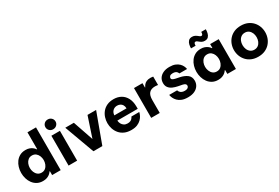

<svg xmlns="http://www.w3.org/2000/svg" viewBox="74 -1860 4292 2955"><g transform="rotate(-30 2219.5 -383.0)"><path d="M283.8 10Q225 10 181.5 -13.5Q138 -37 108.9 -76.5Q79.8 -116 65.4 -165Q51 -214 51 -265Q51 -316 65.4 -365Q79.8 -414 108.9 -453.5Q138 -493 181.5 -516.5Q225 -540 283.8 -540Q322.4 -540 350.4 -529.9Q378.4 -519.8 397.1 -506.2Q415.8 -492.6 426.3 -479.9Q436.8 -467.2 440.4 -461.6H447.6V-760H599.6V0H447.6V-68.4H440.4Q436.8 -62.8 426.3 -49.9Q415.8 -37 397.1 -23.4Q378.4 -9.8 350.4 0.1Q322.4 10 283.8 10ZM328 -113Q369 -113 396.4 -135.5Q423.8 -158 437.4 -192.9Q451 -227.8 451 -265Q451 -302.6 437.4 -337.3Q423.8 -372 396.4 -394.5Q369 -417 328 -417Q287 -417 259.4 -394.5Q231.8 -372 218.2 -337.3Q204.6 -302.6 204.6 -265Q204.6 -227.8 218.2 -192.9Q231.8 -158 259.4 -135.5Q287 -113 328 -113Z M891.8 0H739.8V-530H891.8ZM815.6 -602.2Q776.6 -602.2 751.3 -627.7Q726 -653.2 726 -688.4Q726 -725.2 751.3 -750.4Q776.6 -775.6 815.6 -775.6Q854.2 -775.6 880 -750.4Q905.8 -725.2 905.8 -688.4Q905.8 -653.2 880 -627.7Q854.2 -602.2 815.6 -602.2Z M1339.8 0H1181.2L987 -530H1139.4L1283 -111H1242.8L1382.2 -530H1535Z M1853.8 10Q1784 10 1732.9 -13.2Q1681.8 -36.4 1648.6 -76.1Q1615.4 -115.8 1599.2 -164.9Q1583 -214 1583 -265.6Q1583 -315.6 1598.7 -364.6Q1614.4 -413.6 1647 -453.3Q1679.6 -493 1729.7 -516.5Q1779.8 -540 1848.6 -540Q1922.6 -540 1978.8 -507.8Q2035 -475.6 2066.8 -413.7Q2098.6 -351.8 2098.6 -261.6V-224.6H1736Q1738.4 -192.8 1752.4 -166.1Q1766.4 -139.4 1792 -123.2Q1817.6 -107 1853.8 -107Q1884.6 -107 1904.1 -116.6Q1923.6 -126.2 1934.7 -138.8Q1945.8 -151.4 1950.1 -161Q1954.4 -170.6 1954.4 -170.6H2094.4Q2094.4 -170.6 2089.4 -152.2Q2084.4 -133.8 2070.8 -107.3Q2057.2 -80.8 2030.4 -53.8Q2003.6 -26.8 1960.7 -8.4Q1917.8 10 1853.8 10ZM1735.8 -317.2H1952.8Q1951.4 -354.2 1937.1 -378.3Q1922.8 -402.4 1899 -414.2Q1875.2 -426 1846.2 -426Q1801.8 -426 1771.1 -397.8Q1740.4 -369.6 1735.8 -317.2Z M2360 0H2208V-530H2358.8V-453.2H2364Q2373.2 -474.4 2389.4 -494.3Q2405.6 -514.2 2433.6 -527.1Q2461.6 -540 2505.2 -540Q2526.4 -540 2539.5 -537.3Q2552.6 -534.6 2552.6 -534.6V-385.4Q2552.6 -385.4 2538.3 -388.1Q2524 -390.8 2501 -390.8Q2465.8 -390.8 2439.4 -381.3Q2413 -371.8 2395.1 -351.9Q2377.2 -332 2368.6 -301.1Q2360 -270.2 2360 -227Z M2860.4 10Q2794 10 2750.9 -7.9Q2707.8 -25.8 2682.4 -52.5Q2657 -79.2 2644.5 -105.6Q2632 -132 2628.4 -149.9Q2624.8 -167.8 2624.8 -167.8H2765.8Q2765.8 -167.8 2767.8 -161.2Q2769.8 -154.6 2775.4 -144.9Q2781 -135.2 2792.2 -125.3Q2803.4 -115.4 2821.8 -108.8Q2840.2 -102.2 2867.2 -102.2Q2895 -102.2 2910.7 -110.3Q2926.4 -118.4 2933.1 -130.2Q2939.8 -142 2939.8 -153.2Q2939.8 -172.6 2925 -183.9Q2910.2 -195.2 2881.2 -201.2L2808.6 -215.2Q2763.2 -224 2722.8 -241.6Q2682.4 -259.2 2657.6 -290.8Q2632.8 -322.4 2632.8 -371.8Q2632.8 -420.2 2657.6 -458Q2682.4 -495.8 2729.3 -517.9Q2776.2 -540 2841.4 -540Q2902.4 -540 2942.6 -523.3Q2982.8 -506.6 3007 -482.4Q3031.2 -458.2 3043.2 -433.7Q3055.2 -409.2 3058.8 -392.5Q3062.4 -375.8 3062.4 -375.8H2926Q2926 -375.8 2923 -384Q2920 -392.2 2911 -403.1Q2902 -414 2884.6 -422.2Q2867.2 -430.4 2838.8 -430.4Q2800.4 -430.4 2785 -414.7Q2769.6 -399 2769.6 -382Q2769.6 -362.4 2787.4 -352.3Q2805.2 -342.2 2833.4 -336L2901.6 -322Q2978 -306.6 3027 -269.5Q3076 -232.4 3076 -161.4Q3076 -113.2 3050.9 -74.2Q3025.8 -35.2 2978 -12.6Q2930.2 10 2860.4 10Z M3397.8 -540Q3436.4 -540 3464.4 -529.9Q3492.4 -519.8 3511.1 -506.2Q3529.8 -492.6 3540.3 -479.9Q3550.8 -467.2 3554.4 -461.6H3561.6V-530H3713.6V0H3561.6V-68.4H3554.4Q3550.8 -62.8 3540.3 -49.9Q3529.8 -37 3511.1 -23.4Q3492.4 -9.8 3464.4 0.1Q3436.4 10 3397.8 10Q3339 10 3295.5 -13.5Q3252 -37 3222.9 -76.5Q3193.8 -116 3179.4 -165Q3165 -214 3165 -265Q3165 -316 3179.4 -365Q3193.8 -414 3222.9 -453.5Q3252 -493 3295.5 -516.5Q3339 -540 3397.8 -540ZM3442 -417Q3401 -417 3373.4 -394.5Q3345.8 -372 3332.2 -337.3Q3318.6 -302.6 3318.6 -265Q3318.6 -227.8 3332.2 -192.9Q3345.8 -158 3373.4 -135.5Q3401 -113 3442 -113Q3483 -113 3510.4 -135.5Q3537.8 -158 3551.4 -192.9Q3565 -227.8 3565 -265Q3565 -302.6 3551.4 -337.3Q3537.8 -372 3510.4 -394.5Q3483 -417 3442 -417ZM3517.8 -614Q3490.8 -614 3471.4 -623.4Q3452 -632.8 3437.3 -644.9Q3422.6 -657 3410 -666.4Q3397.4 -675.8 3383.4 -675.8Q3367.6 -675.8 3361.3 -661.1Q3355 -646.4 3355 -620H3273.6Q3273.6 -653.4 3281.4 -687.1Q3289.2 -720.8 3311.3 -743.9Q3333.4 -767 3374.4 -767Q3401.4 -767 3421.3 -757.6Q3441.2 -748.2 3456.2 -736.3Q3471.2 -724.4 3483.8 -715Q3496.4 -705.6 3509.4 -705.6Q3524.2 -705.6 3530.5 -720.4Q3536.8 -735.2 3536.8 -761.4H3618.2Q3618.2 -728.6 3610.4 -694.4Q3602.6 -660.2 3581 -637.1Q3559.4 -614 3517.8 -614Z M4109.8 10Q4042.8 10 3991.3 -12.4Q3939.8 -34.8 3904.4 -73.2Q3869 -111.6 3850.5 -161.2Q3832 -210.8 3832 -265Q3832 -319.8 3850.5 -369.1Q3869 -418.4 3904.4 -456.8Q3939.8 -495.2 3991.3 -517.6Q4042.8 -540 4109.8 -540Q4176.8 -540 4228.3 -517.6Q4279.8 -495.2 4315.2 -456.8Q4350.6 -418.4 4369.1 -369.1Q4387.6 -319.8 4387.6 -265Q4387.6 -210.8 4369.1 -161.2Q4350.6 -111.6 4315.2 -73.2Q4279.8 -34.8 4228.3 -12.4Q4176.8 10 4109.8 10ZM4109.8 -114.4Q4150 -114.4 4177.8 -135.3Q4205.6 -156.2 4220.2 -190.6Q4234.8 -225 4234.8 -265Q4234.8 -306 4220.2 -339.9Q4205.6 -373.8 4177.8 -394.7Q4150 -415.6 4109.8 -415.6Q4070.6 -415.6 4042.3 -394.7Q4014 -373.8 3999.4 -339.9Q3984.8 -306 3984.8 -265Q3984.8 -225 3999.4 -190.6Q4014 -156.2 4042.3 -135.3Q4070.6 -114.4 4109.8 -114.4Z"/></g></svg>

Font: Be Vietnam Pro Variable Thin
Style: Regular
Weight: 100
Designer: Lam Bao, Tony Le, Vietanh Nguyen
Foundry: Yellow Type Foundry
Version: Version 1.002